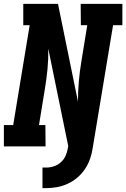

<svg xmlns="http://www.w3.org/2000/svg" viewBox="-21 -755 651 990"><path d="M198 215V109H217Q237 109 257 102.5Q277 96 293 81.5Q309 67 317.5 47.5Q326 28 329 8L331 -1L228 -504Q229 -452 224 -399.5Q219 -347 210 -294L180 -110H213L214 0H-1V-110H47L132 -625H99V-735H278L381 -231Q381 -283 385.5 -335.5Q390 -388 399 -441L429 -625H396L395 -735H610V-625H562L457 8Q453 36 443.5 63.5Q434 91 417.5 116Q401 141 378 160.5Q355 180 328 192.5Q301 205 272.5 210Q244 215 217 215Z"/></svg>

Font: Iosevka HT Extrabold Extended
Style: Italic
Weight: 800
Width: 7
Italic angle: -9°
Monospace: yes
Designer: Belleve Invis
Foundry: Belleve Invis
Version: Version 32.3.0; ttfautohint (v1.8.4)